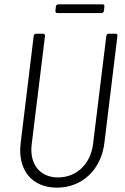

<svg xmlns="http://www.w3.org/2000/svg" viewBox="-20 -855 575 883"><path d="M243 -795H447C453 -795 457 -799 458 -805L460 -825C461 -831 458 -835 452 -835H248C242 -835 238 -831 237 -825L235 -805C234 -799 237 -795 243 -795ZM242 8C357 8 445 -74 460 -197L520 -690C521 -696 518 -700 512 -700H480C474 -700 470 -696 469 -690L408 -193C397 -101 332 -39 247 -39C163 -39 114 -101 126 -193L187 -690C187 -696 184 -700 178 -700H146C140 -700 136 -696 135 -690L75 -197C60 -74 126 8 242 8Z"/></svg>

Font: Barlow Semi Condensed Light
Style: Italic
Weight: 300
Width: 4
Italic angle: -7°
Designer: Jeremy Tribby
Foundry: Tribby Type
Version: Version 1.422;hotconv 1.0.109;makeotfexe 2.5.65596